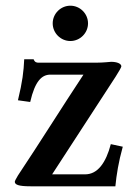

<svg xmlns="http://www.w3.org/2000/svg" viewBox="-20 -654 472 674"><path d="M98 -446H65C63 -403 59 -368 43 -302L86 -296C103 -370 127 -392 157 -392H273C195 -274 121 -155 43 -38C35 -25 32 -18 32 -16C32 -6 44 0 87 0H385C389 -41 396 -85 411 -139L369 -148C352 -83 323 -42 279 -42H163L386 -385C397 -402 406 -418 406 -421C406 -431 390 -437 370 -437C367 -437 343 -434 319 -434H115C109 -434 102 -435 98 -446ZM165 -572C165 -538 193 -510 227 -510C261 -510 289 -538 289 -572C289 -606 261 -634 227 -634C193 -634 165 -606 165 -572Z"/></svg>

Font: Libertinus Serif Semibold
Style: Regular
Weight: 600
Designer: Philipp H. Poll, Khaled Hosny
Foundry: Caleb Maclennan
Version: Version 7.050;RELEASE